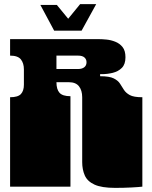

<svg xmlns="http://www.w3.org/2000/svg" viewBox="-20 -906 739 932"><path d="M539 6Q473 6 438.5 -10Q404 -26 391.5 -54.5Q379 -83 379 -119V-135Q379 -152 379 -156.5Q379 -161 379 -163Q379 -165 379 -171V-172Q379 -179 379 -180.5Q379 -182 379 -187.5Q379 -193 379 -209V-260Q379 -277 379 -281.5Q379 -286 379 -288Q379 -290 379 -296V-297Q379 -304 379 -305.5Q379 -307 379 -312.5Q379 -318 379 -334V-434Q379 -467 363.5 -487Q348 -507 314 -507H254Q254 -472 269 -455.5Q284 -439 322 -439V0H29V-135Q29 -152 29 -156.5Q29 -161 29 -163Q29 -165 29 -171V-172Q29 -179 29 -180.5Q29 -182 29 -187.5Q29 -193 29 -209V-260Q29 -277 29 -281.5Q29 -286 29 -288Q29 -290 29 -296V-297Q29 -304 29 -305.5Q29 -307 29 -312.5Q29 -318 29 -334V-434Q67 -434 81.5 -449.5Q96 -465 96 -495V-569Q96 -599 81.5 -617.5Q67 -636 29 -636V-716H460Q475 -716 496.5 -714Q518 -712 539.5 -703.5Q561 -695 575 -677.5Q589 -660 589 -628Q589 -594 571.5 -576.5Q554 -559 527.5 -552.5Q501 -546 474 -546H466V-536Q511 -536 532 -525.5Q553 -515 562.5 -500Q572 -485 581.5 -470Q591 -455 610 -444.5Q629 -434 671 -434V0Q656 2 618.5 4Q581 6 539 6ZM254 -571H359Q378 -571 389 -579.5Q400 -588 400 -604Q400 -618 390 -627Q380 -636 359 -636H254ZM243 -757 176 -882H256L311 -815L369 -886H447L376 -757Z"/></svg>

Font: Danfo
Style: Regular
Weight: 400
Designer: Seyi Olusanya, David Udoh, Eyiyemi Adegbite, Mirko Velimirović
Version: Version 1.000